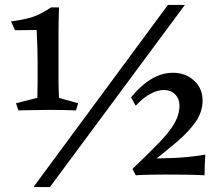

<svg xmlns="http://www.w3.org/2000/svg" viewBox="-20 -713 880 781"><path d="M732 -693 183 48H116L663 -693ZM220 -683Q218 -621 218 -568Q218 -515 218 -470Q218 -437 218 -394.5Q218 -352 220 -315L298 -293L289 -264Q265 -265 236.5 -265.5Q208 -266 176 -266Q148 -266 113 -265Q78 -264 55 -264L45 -293L132 -315Q133 -342 133 -383.5Q133 -425 133 -465Q133 -491 132 -521.5Q131 -552 129 -591L41 -590L25 -626Q73 -632 108 -642.5Q143 -653 188 -683ZM513 -317Q595 -417 683 -417Q734 -417 769 -385.5Q804 -354 804 -304Q804 -259 777 -219Q750 -179 699 -135.5Q648 -92 577 -37L597 -68Q640 -69 673 -70Q706 -71 739 -74Q772 -77 815 -84Q814 -67 813 -43.5Q812 -20 812 0Q771 -2 732 -2.5Q693 -3 651 -3Q634 -3 598.5 -2.5Q563 -2 532 0L519 -26Q584 -88 626.5 -132Q669 -176 689.5 -211.5Q710 -247 710 -284Q710 -311 692.5 -329Q675 -347 646 -347Q622 -347 593 -332Q564 -317 532 -283Z"/></svg>

Font: Ruwudu Medium
Style: Regular
Weight: 500
Designer: Becca Hirsbrunner Spalinger
Foundry: SIL International
Version: Version 3.000